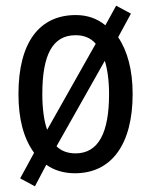

<svg xmlns="http://www.w3.org/2000/svg" viewBox="-20 -600 533 676"><path d="M447 -269C447 -353 429 -420 396 -469L441 -552L389 -580L351 -511C322 -535 287 -547 247 -547C118 -547 45 -450 45 -269C45 -181 63 -113 100 -62L51 28L103 56L143 -20C171 0 205 10 244 10C372 10 447 -91 447 -269ZM129 -269C129 -405 164 -476 246 -476C275 -476 299 -467 317 -446L146 -143C135 -174 129 -217 129 -269ZM364 -269C364 -133 327 -60 246 -60C219 -60 196 -68 179 -85L349 -386C358 -357 364 -317 364 -269Z"/></svg>

Font: Noto Sans Malayalam Condensed
Style: Regular
Weight: 400
Width: 3
Designer: Jelle Bosma - Monotype Design Team
Foundry: Monotype Imaging Inc.
Version: Version 2.104